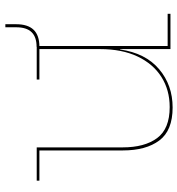

<svg xmlns="http://www.w3.org/2000/svg" viewBox="8 -696 696 753"><g transform="rotate(-90 356.5 -320.0)"><path d="M540 -514H420.5V-524.5H552V-11H678.5V0H540ZM154.5 -524.5V-187.5Q154.5 -101.5 191 -52.2Q227.5 -3 312.5 -3Q379.5 -3 430.8 -35.5Q482 -68 511 -129.2Q540 -190.5 540 -277L546.5 -197.5H538.5Q524 -97.5 461.2 -44.5Q398.5 8.5 311 8.5Q220.5 8.5 181.5 -43.8Q142.5 -96 142.5 -186.5V-514H24V-524.5ZM637.5 -647.5V-605Q637.5 -559.5 615.8 -536.8Q594 -514 549.5 -514H537L549 -525Q587.5 -525 606.5 -544.8Q625.5 -564.5 625.5 -605V-647.5Z"/></g></svg>

Font: Hepta Slab ExtraLight Thin
Style: Regular
Weight: 250
Version: Version 1.102